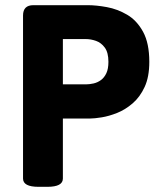

<svg xmlns="http://www.w3.org/2000/svg" viewBox="-20 -720 610 742"><path d="M319 -700Q352 -700 393 -692.5Q434 -685 471.5 -663Q509 -641 533 -597Q557 -553 557 -481Q557 -423 539 -384Q521 -345 492.5 -320.5Q464 -296 432.5 -283.5Q401 -271 373 -266.5Q345 -262 329 -262H223V-30Q223 2 163 2H129Q69 2 69 -30V-660Q69 -700 109 -700ZM312 -569H223V-394H312Q326 -394 341.5 -397.5Q357 -401 370 -410.5Q383 -420 391 -437Q399 -454 399 -481Q399 -517 385 -536Q371 -555 351 -562Q331 -569 312 -569Z"/></svg>

Font: Asap VF Beta
Style: Regular
Weight: 400
Designer: Pablo Cosgaya
Foundry: Pablo Cosgaya
Version: Version 1.007